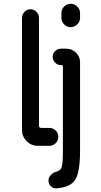

<svg xmlns="http://www.w3.org/2000/svg" viewBox="-20 -780 540 1027"><path d="M408.2 -710.9V-683.6Q408.2 -664.1 393.1 -649.4Q377.9 -634.8 357.9 -634.8Q337.9 -634.8 323.2 -649.4Q308.6 -664.1 308.6 -683.6V-710.9Q308.6 -730.5 323.2 -745.1Q337.9 -759.8 357.9 -759.8Q377.9 -759.8 393.1 -745.1Q408.2 -730.5 408.2 -710.9ZM283.2 137.7Q305.7 131.8 311 110.4Q316.4 88.9 316.4 27.3V-425.8Q316.4 -431.6 309.6 -431.6H305.7Q288.1 -431.6 274.9 -444.8Q261.7 -458 261.7 -476.1Q261.7 -494.1 274.9 -506.8Q288.1 -519.5 305.7 -519.5H335Q365.2 -519.5 386.7 -498Q408.2 -476.6 408.2 -447.3V27.3Q408.2 139.6 382.8 180.7Q357.4 221.7 282.2 227.5Q264.6 228.5 252 216.3Q239.3 204.1 239.3 185.5Q239.3 168.9 252 155.8Q264.6 142.6 283.2 137.7ZM182.6 0Q147.5 0 122.6 -24.9Q97.7 -49.8 97.7 -85V-683.6Q97.7 -702.1 110.8 -716.3Q124 -730.5 143.1 -730.5Q162.1 -730.5 175.3 -716.8Q188.5 -703.1 188.5 -683.6V-107.4Q188.5 -96.7 200.2 -95.7H244.1Q263.7 -95.7 277.8 -82Q292 -68.4 292 -48.3Q292 -28.3 277.8 -14.2Q263.7 0 244.1 0Z"/></svg>

Font: Rounded-X Mgen+ 1m medium
Style: Regular
Weight: 500
Designer: [Source Han Sans]
Ryoko NISHIZUKA  (kana & ideographs); Paul D. Hunt (Latin, Greek & Cyrillic); Wenlong ZHANG  (bopomofo
Version: Version 1.059.20150602